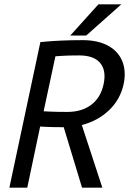

<svg xmlns="http://www.w3.org/2000/svg" viewBox="-20 -860 592 880"><path d="M165 -667Q165 -667 191.5 -669.5Q218 -672 262 -674Q306 -676 359 -676Q428 -676 474.5 -651Q521 -626 540 -580.5Q559 -535 547 -476Q532 -405 480.5 -355.5Q429 -306 355 -287L449 0H356L272 -277Q222 -277 193 -278.5Q164 -280 164 -280L105 0H23ZM343 -606Q293 -606 263.5 -604Q234 -602 234 -602L180 -350Q180 -350 209.5 -348.5Q239 -347 289 -347Q355 -347 398.5 -380Q442 -413 455 -475Q468 -537 439 -571.5Q410 -606 343 -606ZM536 -840 375 -697H302L431 -840Z"/></svg>

Font: Epunda Sans
Style: Italic
Weight: 400
Italic angle: -12.0243°
Designer: Simon Atzbach
Foundry: typofactur
Version: Version 2.204; ttfautohint (v1.8.4.7-5d5b)